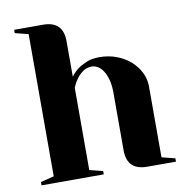

<svg xmlns="http://www.w3.org/2000/svg" viewBox="-79 -776 823 851"><g transform="rotate(-10 332.5 -350.0)"><path d="M425 -350Q425 -384 418 -408.5Q411 -433 400.5 -449Q390 -465 376.5 -472.5Q363 -480 350 -480Q327 -480 310 -467.5Q293 -455 282 -440Q269 -422 260 -400V-30L320 -15V0H40V-15L100 -30V-670L40 -685V-700H170Q260 -700 260 -610V-450Q273 -468 291 -482Q307 -494 331.5 -504.5Q356 -515 390 -515Q433 -515 469 -501Q505 -487 530.5 -464Q556 -441 570.5 -411.5Q585 -382 585 -350V-30L645 -15V0H515Q425 0 425 -90Z"/></g></svg>

Font: Yeseva One
Style: Regular
Weight: 400
Designer: Jovanny Lemonad
Foundry: Jovanny Lemonad
Version: Version 2.001; ttfautohint (v0.91) -l 8 -r 50 -G 200 -x 0 -w